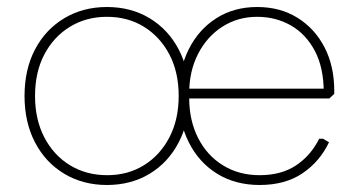

<svg xmlns="http://www.w3.org/2000/svg" viewBox="-20 -520 1024 548"><path d="M285 8Q217 8 163.5 -24Q110 -56 80 -113.5Q50 -171 50 -246Q50 -322 80 -379Q110 -436 163.5 -468Q217 -500 285 -500Q354 -500 407 -468Q460 -436 490 -379Q520 -322 520 -246Q520 -171 490 -113.5Q460 -56 407 -24Q354 8 285 8ZM286 -20Q345 -20 391 -48.5Q437 -77 463.5 -128Q490 -179 490 -246Q490 -314 463.5 -364.5Q437 -415 391 -443.5Q345 -472 285 -472Q226 -472 179.5 -443.5Q133 -415 106.5 -364.5Q80 -314 80 -246Q80 -179 106.5 -128Q133 -77 179.5 -48.5Q226 -20 286 -20ZM721 8Q652 8 600 -24Q548 -56 519 -113.5Q490 -171 490 -246Q490 -322 518.5 -379Q547 -436 597.5 -468Q648 -500 714 -500Q780 -500 829.5 -469Q879 -438 906.5 -384.5Q934 -331 934 -261V-252L920 -239H504V-267H916L904 -256Q904 -327 878.5 -375Q853 -423 810 -447.5Q767 -472 714 -472Q659 -472 615 -444Q571 -416 545.5 -366.5Q520 -317 520 -254V-241Q520 -176 545.5 -126Q571 -76 616.5 -48Q662 -20 721 -20Q783 -20 825 -48Q867 -76 891 -124H902L919 -114Q893 -59 843.5 -25.5Q794 8 721 8Z"/></svg>

Font: Fustat ExtraLight
Style: Regular
Weight: 250
Designer: Mohamed Gaber, Khaled Hosny, Laura Garcia Mut
Foundry: Kief Type Foundry, Alif Type Foundry, Hard Type Foundry
Version: Version 1.007